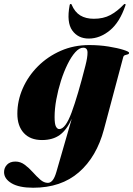

<svg xmlns="http://www.w3.org/2000/svg" viewBox="-80 -680 656 946"><path d="M432 -42Q396 93 308.5 169Q221 245 83.5 245Q14 245 -23 223Q-60 201 -60 168Q-60 146.5 -45.2 131.2Q-30.5 116 -4 116Q21 116 42 131.8Q63 147.5 81.8 168.5Q100.5 189.5 118.5 205.2Q136.5 221 156 221Q168.5 221 179 208.5Q189.5 196 198 166.5L273.5 -95Q249 -40 214.5 -15Q180 10 127 10Q69 10 37.2 -24.8Q5.5 -59.5 5.5 -119.5Q5.5 -184 32.2 -244.8Q59 -305.5 107 -353.5Q155 -401.5 219.5 -429.8Q284 -458 359 -458Q409.5 -458 454.5 -450.8Q499.5 -443.5 527.8 -434.5Q556 -425.5 556 -420Q556 -414 549.5 -412.2Q543 -410.5 536 -408.2Q529 -406 527 -398ZM189 -103.5Q189 -68.5 195.8 -56.2Q202.5 -44 212 -44Q242.5 -44 272.8 -125.8Q303 -207.5 341 -357Q351.5 -398 351.2 -421.5Q351 -445 330 -445Q311 -445 291 -422.8Q271 -400.5 252.8 -363.5Q234.5 -326.5 220.2 -281.5Q206 -236.5 197.5 -190.2Q189 -144 189 -103.5ZM382.5 -587.5Q429.5 -587.5 463.5 -605.8Q497.5 -624 529 -657Q532 -660.5 535 -660.5Q540.5 -660.5 538 -653.5Q510 -570 461 -530Q412 -490 357.5 -490Q304.5 -490 276 -530Q247.5 -570 263 -653.5Q264 -660.5 269 -660.5Q272 -660.5 273 -657Q288.5 -620.5 315.5 -604Q342.5 -587.5 382.5 -587.5Z"/></svg>

Font: Fraunces 144pt Black
Style: Italic
Weight: 900
Italic angle: -16°
Version: Version 1.000;[0bf87f6ff]